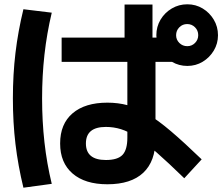

<svg xmlns="http://www.w3.org/2000/svg" viewBox="-20 -818 1040 894"><path d="M480 40Q376 40 318 -10Q260 -60 260 -149.9Q260 -241 318 -290.5Q376 -340 480 -340Q530 -340 574.5 -328Q619 -316 667.5 -287Q716 -258 776.5 -206.5Q837 -155 919 -76L838 12Q763 -61 710 -107.5Q657 -154 617 -180Q577 -206 543.2 -216.5Q509.4 -227 473 -227Q380 -227 380 -150Q380 -73 473 -73Q528 -73 550.5 -96.9Q573 -120.7 573 -177V-587H560V-797H690V-587H704V-170Q704 -67 647 -13.5Q590 40 480 40ZM267 -530V-643H652H793V-530ZM852.3 -511Q813 -511 780 -530.5Q747 -550 727.5 -582.5Q708 -615 708 -653.8Q708 -693.7 727.5 -726.5Q747.1 -759.2 780 -778.6Q813 -798 852.3 -798Q891.6 -798 923.8 -778.5Q956 -759 975.5 -726.3Q995 -693.6 995 -653.8Q995 -615 975.5 -582.5Q956 -550 923.8 -530.5Q891.6 -511 852.3 -511ZM852 -603Q873.3 -603 888.2 -618.1Q903 -633.3 903 -654.3Q903 -676 888 -691Q873 -706 851.5 -706Q830 -706 815 -690.9Q800 -675.7 800 -654Q800 -633 815.1 -618Q830.3 -603 852 -603ZM89 56Q64 -47 52 -147.5Q40 -248 40 -360Q40 -471 52 -571.5Q64 -672 89 -775L221 -759Q198 -662 187 -563.5Q176 -465 176 -359.5Q176 -254 187 -155.5Q198 -57 221 38Z"/></svg>

Font: M PLUS 1 Code
Style: Regular
Weight: 400
Designer: Coji Morishita
Foundry: UNDERFOREST DESIGN
Version: Version 1.005